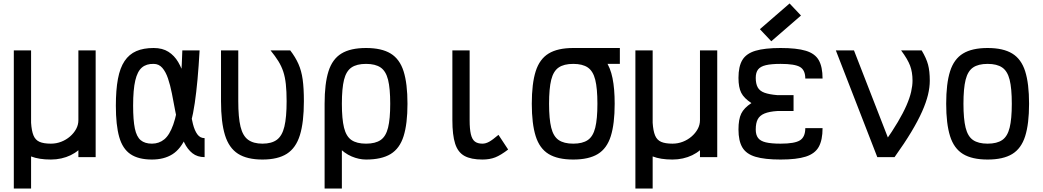

<svg xmlns="http://www.w3.org/2000/svg" viewBox="-20 -910 6040 1112"><path d="M60 182V-618H160V-199Q163 -152 174 -125.5Q185 -99 209 -88.5Q233 -78 275 -78Q306 -78 334.5 -89Q363 -100 385.5 -119.5Q408 -139 421 -163Q434 -187 434 -214V-618H534V0H434V-40Q414 -23 389 -11Q364 1 335 7.5Q306 14 275 14Q240 14 211.5 9.5Q183 5 160 -4V182Z M1165 -110V0Q1123 0 1094.5 -22.5Q1066 -45 1047.5 -83.5Q1029 -122 1016.5 -170Q1004 -218 994.5 -269.5Q985 -321 975.5 -369Q966 -417 953 -455.5Q940 -494 920 -517Q900 -540 870 -540Q828 -541 802 -519Q776 -497 763.5 -444Q751 -391 751 -298Q751 -214 761 -166Q771 -118 795 -98Q819 -78 860 -78Q901 -78 931.5 -103Q962 -128 983.5 -188.5Q1005 -249 1018 -353.5Q1031 -458 1036 -618H1136Q1126 -435 1108 -313Q1090 -191 1058.5 -119Q1027 -47 978.5 -16.5Q930 14 860 14Q782 14 736 -17Q690 -48 670.5 -116.5Q651 -185 651 -298Q651 -389 663 -453Q675 -517 701.5 -556.5Q728 -596 769.5 -614Q811 -632 870 -632Q921 -632 955.5 -610Q990 -588 1012 -550.5Q1034 -513 1047 -467Q1060 -421 1067.5 -371Q1075 -321 1081.5 -275Q1088 -229 1097.5 -191.5Q1107 -154 1123 -132Q1139 -110 1165 -110Z M1500 14Q1411 14 1358.5 -19.5Q1306 -53 1283 -127.5Q1260 -202 1260 -324V-618H1360V-324Q1360 -230 1373 -176.5Q1386 -123 1417 -100.5Q1448 -78 1500 -78Q1553 -78 1583.5 -100.5Q1614 -123 1627 -176.5Q1640 -230 1640 -324Q1640 -381 1635.5 -422.5Q1631 -464 1620.5 -495.5Q1610 -527 1592 -556Q1574 -585 1547 -618H1661Q1691 -579 1708.5 -539.5Q1726 -500 1733 -449.5Q1740 -399 1740 -324Q1740 -202 1717 -127.5Q1694 -53 1641.5 -19.5Q1589 14 1500 14Z M2100 14Q2059 14 2016.5 -4Q1974 -22 1938.5 -60.5Q1903 -99 1881.5 -160.5Q1860 -222 1860 -309Q1860 -426 1882.5 -497Q1905 -568 1957.5 -600Q2010 -632 2100 -632Q2190 -632 2242.5 -600Q2295 -568 2317.5 -497Q2340 -426 2340 -309Q2340 -193 2317.5 -121.5Q2295 -50 2242.5 -18Q2190 14 2100 14ZM1860 182V-308H1960V182ZM2100 -78Q2154 -78 2184.5 -99Q2215 -120 2227.5 -170.5Q2240 -221 2240 -309Q2240 -398 2227.5 -448Q2215 -498 2184.5 -519Q2154 -540 2100 -540Q2046 -540 2015.5 -519Q1985 -498 1972.5 -448Q1960 -398 1960 -309Q1960 -221 1972.5 -170.5Q1985 -120 2015.5 -99Q2046 -78 2100 -78Z M2774 14Q2708 14 2670 -7Q2632 -28 2616 -78Q2600 -128 2600 -214V-618H2700V-214Q2700 -163 2707 -133Q2714 -103 2730 -90.5Q2746 -78 2774 -78Q2793 -78 2813 -89Q2833 -100 2867 -129L2923 -44Q2880 -11 2848 1.5Q2816 14 2774 14Z M3300 14Q3210 14 3157.5 -18Q3105 -50 3082.5 -121.5Q3060 -193 3060 -309Q3060 -426 3082.5 -497Q3105 -568 3157.5 -600Q3210 -632 3300 -632Q3368 -632 3414 -614Q3460 -596 3487.5 -557.5Q3515 -519 3527.5 -457.5Q3540 -396 3540 -309Q3540 -193 3517.5 -121.5Q3495 -50 3442.5 -18Q3390 14 3300 14ZM3300 -78Q3354 -78 3384.5 -99Q3415 -120 3427.5 -170.5Q3440 -221 3440 -309Q3440 -398 3427.5 -448Q3415 -498 3384.5 -519Q3354 -540 3300 -540Q3246 -540 3215.5 -519Q3185 -498 3172.5 -448Q3160 -398 3160 -309Q3160 -221 3172.5 -170.5Q3185 -120 3215.5 -99Q3246 -78 3300 -78ZM3300 -540V-632H3570V-540Z M3660 182V-618H3760V-199Q3763 -152 3774 -125.5Q3785 -99 3809 -88.5Q3833 -78 3875 -78Q3906 -78 3934.5 -89Q3963 -100 3985.5 -119.5Q4008 -139 4021 -163Q4034 -187 4034 -214V-618H4134V0H4034V-40Q4014 -23 3989 -11Q3964 1 3935 7.5Q3906 14 3875 14Q3840 14 3811.5 9.5Q3783 5 3760 -4V182Z M4501 14Q4409 14 4355.5 -2Q4302 -18 4279.5 -56Q4257 -94 4257 -160Q4257 -219 4273 -252Q4289 -285 4332 -313Q4289 -341 4273 -372.5Q4257 -404 4257 -459Q4257 -525 4279.5 -562.5Q4302 -600 4355.5 -616Q4409 -632 4501 -632Q4594 -632 4647 -616Q4700 -600 4722 -561.5Q4744 -523 4744 -455H4644Q4644 -504 4613.5 -522Q4583 -540 4501 -540Q4447 -540 4415.5 -532.5Q4384 -525 4370.5 -507.5Q4357 -490 4357 -459Q4357 -425 4368.5 -404Q4380 -383 4407.5 -373Q4435 -363 4482 -359H4576V-267H4482Q4435 -264 4407.5 -252.5Q4380 -241 4368.5 -219Q4357 -197 4357 -160Q4357 -129 4370.5 -111Q4384 -93 4415.5 -85.5Q4447 -78 4501 -78Q4583 -78 4613.5 -97.5Q4644 -117 4644 -168H4744Q4744 -99 4722 -59.5Q4700 -20 4647 -3Q4594 14 4501 14ZM4447 -671 4381 -741 4553 -890 4619 -820Z M5061 0 4821 -618H4926L5161 -14V0ZM5161 0 5104 -87Q5149 -151 5180 -203.5Q5211 -256 5230 -299.5Q5249 -343 5257 -378.5Q5265 -414 5265 -443Q5265 -492 5251 -529.5Q5237 -567 5199 -618H5318Q5345 -573 5355 -535.5Q5365 -498 5365 -443Q5365 -404 5354.5 -360.5Q5344 -317 5320.5 -264Q5297 -211 5258 -146Q5219 -81 5161 0Z M5700 14Q5610 14 5557.5 -18Q5505 -50 5482.5 -121.5Q5460 -193 5460 -309Q5460 -426 5482.5 -497Q5505 -568 5557.5 -600Q5610 -632 5700 -632Q5790 -632 5842.5 -600Q5895 -568 5917.5 -497Q5940 -426 5940 -309Q5940 -193 5917.5 -121.5Q5895 -50 5842.5 -18Q5790 14 5700 14ZM5700 -78Q5754 -78 5784.5 -99Q5815 -120 5827.5 -170.5Q5840 -221 5840 -309Q5840 -398 5827.5 -448Q5815 -498 5784.5 -519Q5754 -540 5700 -540Q5646 -540 5615.5 -519Q5585 -498 5572.5 -448Q5560 -398 5560 -309Q5560 -221 5572.5 -170.5Q5585 -120 5615.5 -99Q5646 -78 5700 -78Z"/></svg>

Font: Victor Mono
Style: Bold
Weight: 700
Monospace: yes
Designer: Rune Bjørnerås
Version: Version 1.561;gftools[0.9.30]